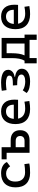

<svg xmlns="http://www.w3.org/2000/svg" viewBox="1408 -1976 699 3556"><g transform="rotate(-90 1758.0 -197.5)"><path d="M333 9.8Q205.6 9.8 136 -59.8Q66.4 -129.4 66.4 -259.8Q66.4 -386.7 134.5 -457Q202.6 -527.3 329.1 -527.3Q404.8 -527.3 458.7 -499.3Q512.7 -471.2 535.6 -419.9L456.1 -359.9Q434.1 -395.5 399.9 -415Q365.7 -434.6 325.2 -434.6Q253.4 -434.6 213.6 -390.4Q173.8 -346.2 173.8 -264.6Q173.8 -176.3 218.3 -129.6Q262.7 -83 344.7 -83Q383.8 -83 422.1 -86.4Q460.4 -89.8 497.1 -95.7L508.8 -4.9Q466.3 3.9 421.4 6.8Q376.5 9.8 333 9.8Z M707 0V-424.8H585.9V-517.6H810.5V-349.6H939.5Q1028.3 -349.6 1076.7 -304Q1125 -258.3 1125 -174.8Q1125 -91.3 1076.7 -45.7Q1028.3 0 939.5 0ZM925.8 -256.8H810.5V-92.8H925.8Q969.7 -92.8 993.7 -114.3Q1017.6 -135.7 1017.6 -174.8Q1017.6 -213.9 993.7 -235.4Q969.7 -256.8 925.8 -256.8Z M1514.6 9.8Q1382.3 9.8 1310.3 -59.8Q1238.3 -129.4 1238.3 -259.8Q1238.3 -386.7 1299.3 -457Q1360.4 -527.3 1471.7 -527.3Q1576.7 -527.3 1634 -463.9Q1691.4 -400.4 1691.4 -279.3Q1691.4 -243.7 1688.5 -212.9H1338.9Q1352.5 -147.9 1400.4 -114.5Q1448.2 -81.1 1526.4 -81.1Q1558.6 -81.1 1589.8 -84.7Q1621.1 -88.4 1653.3 -94.7L1666 -3.9Q1620.1 4.9 1582 7.3Q1543.9 9.8 1514.6 9.8ZM1472.7 -436.5Q1412.6 -436.5 1377 -398.9Q1341.3 -361.3 1335 -292H1597.7Q1597.7 -361.8 1564.5 -399.2Q1531.2 -436.5 1472.7 -436.5Z M2029.3 9.8Q1969.7 9.8 1912.4 -2.9Q1855 -15.6 1814 -53.7L1863.8 -126Q1898.9 -100.6 1944.1 -90.3Q1989.3 -80.1 2025.4 -80.1Q2086.4 -80.1 2121.3 -98.9Q2156.2 -117.7 2156.2 -148.9Q2156.2 -189.5 2116.9 -209.2Q2077.6 -229 1979.5 -229H1959L1953.6 -309.1H1981Q2048.3 -309.1 2081.5 -316.9Q2114.7 -324.7 2125.5 -340.1Q2136.2 -355.5 2136.2 -377Q2136.2 -407.2 2096.4 -422.4Q2056.6 -437.5 1996.1 -437.5Q1962.4 -437.5 1936 -434.3Q1909.7 -431.2 1867.7 -426.8L1855.5 -514.6Q1891.6 -519.5 1923.6 -523.4Q1955.6 -527.3 2006.8 -527.3Q2115.7 -527.3 2179.7 -495.4Q2243.7 -463.4 2243.7 -394Q2243.7 -354.5 2210.9 -320.6Q2178.2 -286.6 2114.3 -278.3V-268.6Q2263.7 -246.6 2263.7 -141.6Q2263.7 -73.2 2200.2 -31.7Q2136.7 9.8 2029.3 9.8Z M2363.3 131.8V-92.8H2412.6Q2438 -134.3 2449.2 -192.9Q2460.4 -251.5 2460.4 -329.1V-517.6H2834V-92.8H2895.5V131.8H2797.9V0H2460.9V131.8ZM2550.8 -332.5Q2550.8 -257.3 2541.5 -197.8Q2532.2 -138.2 2510.7 -92.8H2730.5V-424.8H2550.8Z M3272.5 9.8Q3140.1 9.8 3068.1 -59.8Q2996.1 -129.4 2996.1 -259.8Q2996.1 -386.7 3057.1 -457Q3118.2 -527.3 3229.5 -527.3Q3334.5 -527.3 3391.8 -463.9Q3449.2 -400.4 3449.2 -279.3Q3449.2 -243.7 3446.3 -212.9H3096.7Q3110.4 -147.9 3158.2 -114.5Q3206.1 -81.1 3284.2 -81.1Q3316.4 -81.1 3347.7 -84.7Q3378.9 -88.4 3411.1 -94.7L3423.8 -3.9Q3377.9 4.9 3339.8 7.3Q3301.8 9.8 3272.5 9.8ZM3230.5 -436.5Q3170.4 -436.5 3134.8 -398.9Q3099.1 -361.3 3092.8 -292H3355.5Q3355.5 -361.8 3322.3 -399.2Q3289.1 -436.5 3230.5 -436.5Z"/></g></svg>

Font: Caskaydia Cove
Style: Regular
Weight: 400
Monospace: yes
Designer: Aaron Bell
Foundry: Saja Typeworks
Version: Version 4.300; ttfautohint (v1.8.3)